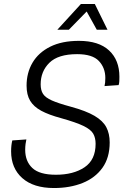

<svg xmlns="http://www.w3.org/2000/svg" viewBox="-20 -932 640 968"><path d="M252 16Q149 16 92.5 -34Q36 -84 36 -169Q36 -200 42 -224L113 -229Q111 -222 109 -207Q107 -192 107 -177Q107 -119 143 -85Q179 -51 262 -51Q350 -51 406 -88.5Q462 -126 462 -207Q462 -237 450 -258Q438 -279 401 -297Q364 -315 289 -336Q226 -353 188 -373.5Q150 -394 132 -424Q114 -454 114 -500Q114 -565 144 -616Q174 -667 233 -696.5Q292 -726 378 -726Q478 -726 530 -677.5Q582 -629 582 -545Q582 -534 581.5 -522.5Q581 -511 578 -503L507 -498Q511 -514 511 -539Q511 -590 478.5 -624.5Q446 -659 369 -659Q273 -659 229 -615.5Q185 -572 185 -507Q185 -477 197 -458.5Q209 -440 241.5 -425.5Q274 -411 337 -394Q414 -373 456.5 -348Q499 -323 516 -290.5Q533 -258 533 -214Q533 -137 496.5 -86Q460 -35 396.5 -9.5Q333 16 252 16ZM269 -782 388 -912H458L522 -782H468L417 -874L327 -782Z"/></svg>

Font: Geist Mono Light
Style: Italic
Weight: 300
Italic angle: -12°
Monospace: yes
Designer: Basement.studio, Andrés Briganti, Mateo Zaragoza
Foundry: Basement.studio, Vercel, Andrés Briganti, Guido Ferreyra, Mateo Zaragoza
Version: Version 1.500; ttfautohint (v1.8.4.7-5d5b)